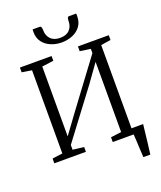

<svg xmlns="http://www.w3.org/2000/svg" viewBox="-199 -1097 1179 1402"><g transform="rotate(-20 390.0 -396.5)"><path d="M667.5 180Q666 157 664.8 133.5Q663.5 110 662.5 87Q661.5 64 660.2 41.8Q659 19.5 657.5 -0.5L612.5 -47.5H748.5Q746 -25 743.2 -2.2Q740.5 20.5 738 43.5Q735.5 66.5 732.8 89.5Q730 112.5 727 135.2Q724 158 721.5 180ZM41 0V-37L120.5 -47.5V-694L44 -706V-743H290V-706L200 -694V-151.5L309.5 -301L577.5 -661V-694L495 -706V-743H734.5V-706L658 -694V-47.5L738.5 -37V0H495V-37L577.5 -47.5V-593L478 -454L200 -84.5V-47.5L286.5 -37V0ZM281 -973Q291 -973 294 -962.8Q297 -952.5 297 -939.5Q297 -899 322.2 -872.5Q347.5 -846 395.5 -846Q444 -846 469 -872.5Q494 -899 494 -939.5Q494 -952.5 497 -962.8Q500 -973 509.5 -973H564.5Q565.5 -969 565.5 -963.5Q565.5 -958 565.5 -953Q565.5 -906 541.8 -874.2Q518 -842.5 479.2 -826.5Q440.5 -810.5 395.5 -810.5Q350.5 -810.5 311.8 -826.8Q273 -843 249.2 -874.5Q225.5 -906 225.5 -953Q225.5 -958 226 -963.5Q226.5 -969 226.5 -973Z"/></g></svg>

Font: Merriweather 48pt Light
Style: Regular
Weight: 300
Version: Version 2.100